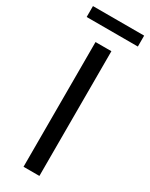

<svg xmlns="http://www.w3.org/2000/svg" viewBox="-210 -834 684 875"><g transform="rotate(30 131.5 -396.0)"><path d="M89.6 0V-656.3H173.1V0ZM-2.5 -735V-792.4H266.9V-735Z"/></g></svg>

Font: Source Sans 3 VF
Style: Regular
Weight: 200
Designer: Paul D. Hunt
Foundry: Adobe
Version: Version 3.046;hotconv 1.0.118;makeotfexe 2.5.65603